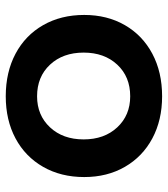

<svg xmlns="http://www.w3.org/2000/svg" viewBox="22 -601 584 668"><g transform="rotate(90 314.0 -267.0)"><path d="M596 -268Q596 -187 560.5 -125Q525 -63 461.5 -29Q398 5 315 5Q231 5 167 -29Q103 -63 67.5 -125Q32 -187 32 -268Q32 -348 67.5 -409.5Q103 -471 167 -505Q231 -539 315 -539Q398 -539 461.5 -505Q525 -471 560.5 -409.5Q596 -348 596 -268ZM163 -266Q163 -194 205 -149Q247 -104 315 -104Q381 -104 423 -149Q465 -194 465 -266Q465 -338 423 -383Q381 -428 315 -428Q247 -428 205 -383Q163 -338 163 -266Z"/></g></svg>

Font: Gontserrat Medium
Style: Regular
Weight: 500
Designer: Julieta Ulanovsky
Foundry: Julieta Ulanovsky
Version: Version 6.001